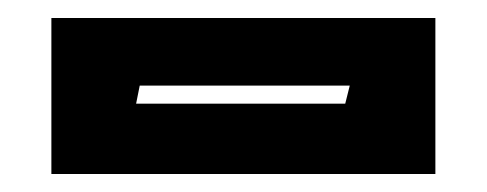

<svg xmlns="http://www.w3.org/2000/svg" viewBox="-20 -755 540 213"><path d="M37 -562V-735H463V-562ZM135 -660 131 -640H363L368 -660Z"/></svg>

Font: J.M. Nexus Grotesque
Style: Regular
Weight: 900
Designer: deFharo
Foundry: deFharo
Version: Version 3.003